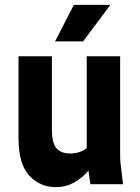

<svg xmlns="http://www.w3.org/2000/svg" viewBox="-20 -756 573 788"><path d="M56 -189V-525H193V-223Q193 -170 211.5 -148Q230 -126 269 -126Q287 -126 304.5 -131.5Q322 -137 336 -148V-525H473V-125Q473 -104 474.5 -87.5Q476 -71 479 -49L485 0H351L343 -56Q318 -26 284 -7Q250 12 209 12Q144 12 100 -35.5Q56 -83 56 -189ZM206 -586 283 -736H433L321 -586Z"/></svg>

Font: Radio Canada Condensed
Style: Bold
Weight: 700
Width: 3
Designer: Charles Daoud, Etienne Aubert Bonn, Alexandre Saumier Demers, Jacques Le Bailly
Foundry: Radio-Canada
Version: Version 2.104; ttfautohint (v1.8.4.7-5d5b);gftools[0.9.28.de